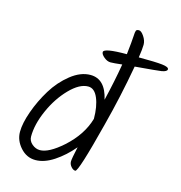

<svg xmlns="http://www.w3.org/2000/svg" viewBox="-112 -882 908 965"><g transform="rotate(15 342.0 -399.5)"><path d="M366 -17Q355 -17 344 -29.5Q333 -42 333 -56.5Q333 -71 347 -134Q304 -83 254 -50Q204 -17 158 -17Q112 -17 79.5 -53.5Q47 -90 47 -134.5Q47 -179 69.5 -242Q92 -305 127.5 -363Q163 -421 214 -461.5Q265 -502 316 -502Q393 -502 416 -400Q441 -504 456 -594Q413 -589 396 -589Q379 -589 362 -603Q345 -617 345 -629Q345 -650 465 -650Q473 -721 474 -745Q475 -769 478 -775.5Q481 -782 493 -782Q505 -782 519.5 -760.5Q534 -739 534 -717.5Q534 -696 527 -650Q615 -650 649.5 -646Q684 -642 684 -630Q684 -618 656 -613Q638 -610 519 -600Q490 -437 449 -280Q382 -17 366 -17ZM320 -443Q275 -443 224 -390.5Q173 -338 140 -263.5Q107 -189 107 -126Q107 -103 126 -87Q145 -71 167 -71Q213 -71 284 -134Q364 -206 389 -293Q389 -357 371 -400Q353 -443 320 -443Z"/></g></svg>

Font: Kalam Light
Style: Regular
Weight: 300
Version: Version 2.001;PS 1.0;hotconv 1.0.79;makeotf.lib2.5.61930; tt